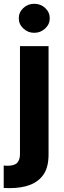

<svg xmlns="http://www.w3.org/2000/svg" viewBox="-45 -789 337 1014"><path d="M60.5 24.4V-545.4H211.4V26.9Q211.4 91.3 187 129.4Q162.1 168 115.7 186.5Q70.3 204.6 4.9 204.6Q-5.4 204.6 -9.8 204.1Q-20 204.1 -25.4 203.6V85.4Q-21.5 85.9 -15.1 85.9Q-12.2 86.4 -5.9 86.4Q31.2 86.4 45.9 70.8Q60.5 55.2 60.5 24.4ZM135.7 -615.7Q102.5 -615.7 78.1 -638.7Q54.2 -661.1 54.2 -692.4Q54.2 -724.1 78.1 -746.6Q102.1 -769 135.7 -769Q169.9 -769 193.8 -746.6Q217.8 -724.1 217.8 -692.4Q217.8 -661.1 193.8 -638.7Q169.4 -615.7 135.7 -615.7Z"/></svg>

Font: My Font
Style: Bold
Weight: 500
Designer: Rasmus Andersson
Foundry: rsms
Version: Version 0.001